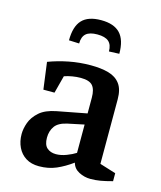

<svg xmlns="http://www.w3.org/2000/svg" viewBox="-109 -794 742 884"><g transform="rotate(15 261.5 -352.0)"><path d="M264 -714Q325 -714 354.5 -683Q384 -652 384 -586L335 -584Q335 -616 318 -631Q301 -646 264 -646Q227 -646 210 -631Q193 -616 193 -584L144 -586Q144 -652 173 -683Q202 -714 264 -714ZM160 10Q123 10 97.5 -6Q72 -22 58.5 -50Q45 -78 45 -113Q45 -139 55.5 -168Q66 -197 93.5 -221.5Q121 -246 173 -256L314 -283V-358Q314 -397 298.5 -415Q283 -433 242 -433Q222 -433 201.5 -429.5Q181 -426 164 -420L142 -336H89L72 -464Q117 -481 167.5 -491Q218 -501 272 -501Q321 -501 356.5 -491Q392 -481 411.5 -455Q431 -429 431 -382V-74L508 -50V-12Q475 -3 451.5 1Q428 5 404 5Q375 5 349 -8.5Q323 -22 316 -49Q279 -22 242 -6Q205 10 160 10ZM221 -64Q245 -64 271 -74Q297 -84 314 -95V-230L238 -214Q195 -205 178.5 -182Q162 -159 162 -127Q162 -93 178.5 -78.5Q195 -64 221 -64Z"/></g></svg>

Font: Manuale SemiBold
Style: Regular
Weight: 600
Version: Version 1.002